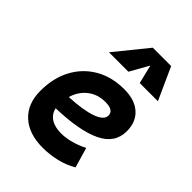

<svg xmlns="http://www.w3.org/2000/svg" viewBox="-227 -913 1040 1040"><g transform="rotate(45 293.0 -392.5)"><path d="M301.8 -115.7Q336.9 -115.7 377 -126.5Q417 -137.2 454.1 -156.7L487.8 -41Q441.4 -13.7 388.7 -2Q335.9 9.8 287.6 9.8Q180.2 9.8 119.9 -45.7Q59.6 -101.1 59.6 -199.7Q59.6 -298.3 99.1 -371.8Q138.7 -445.3 209.7 -486.3Q280.8 -527.3 375.5 -527.3Q455.6 -527.3 500.7 -487.3Q545.9 -447.3 545.9 -376Q545.9 -284.2 453.9 -240.2Q361.8 -196.3 185.1 -191.4Q192.9 -155.3 223.1 -135.5Q253.4 -115.7 301.8 -115.7ZM192.4 -284.7Q298.3 -289.6 356.9 -310.5Q415.5 -331.5 415.5 -365.7Q415.5 -406.2 352.1 -406.2Q293 -406.2 251 -373.5Q209 -340.8 192.4 -284.7ZM465.8 -795.4 549.8 -609.9H410.6L384.3 -717.8L323.7 -609.9H174.8L325.2 -795.4Z"/></g></svg>

Font: CaskaydiaCove NF
Style: Bold Italic
Weight: 700
Italic angle: -10°
Designer: Aaron Bell
Foundry: Saja Typeworks
Version: Version 2111.001; VTT 6.35;Nerd Fonts 3.2.1